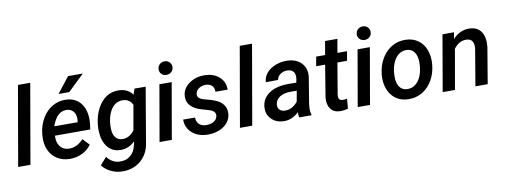

<svg xmlns="http://www.w3.org/2000/svg" viewBox="-72 -1161 4698 1782"><g transform="rotate(-10 2277.0 -270.5)"><path d="M130.9 0H15.1L145.5 -750H261.2Z M499.5 9.8Q430.7 8.3 380.1 -24.9Q329.6 -58.1 305.4 -115.7Q281.2 -173.3 287.1 -244.1L288.6 -264.2Q297.4 -344.7 335.7 -408.9Q374 -473.1 431.2 -506.3Q488.3 -539.6 555.2 -538.1Q654.3 -536.1 703.9 -464.4Q753.4 -392.6 741.2 -277.3L734.4 -226.6H401.9Q397.5 -163.6 427.2 -125Q457 -86.4 509.3 -85.4Q584 -83 647 -150.4L705.6 -88.9Q672.4 -41.5 618.2 -15.4Q564 10.7 499.5 9.8ZM548.8 -443.4Q457 -446.3 411.1 -313.5L630.4 -313L632.3 -323.2Q635.7 -345.7 632.8 -367.2Q627.4 -401.9 605.5 -421.9Q583.5 -441.9 548.8 -443.4ZM617.7 -750H756.8L602.5 -602.1H502Z M812 -264.6Q821.3 -343.8 854.7 -407.7Q888.2 -471.7 939 -505.6Q989.7 -539.6 1055.2 -538.6Q1142.1 -536.6 1186.5 -474.6L1204.6 -528.8L1310.1 -528.3L1222.7 -14.6Q1208 88.9 1135.5 150.1Q1063 211.4 959 208.5Q903.3 207.5 853.5 183.1Q803.7 158.7 773.4 118.7L835 48.8Q881.3 112.8 956.1 114.7Q1012.7 116.7 1053.5 83.7Q1094.2 50.8 1107.9 -10.3L1116.2 -47.4Q1055.2 11.7 977.5 9.8Q903.3 8.8 858.6 -46.4Q814 -101.6 809.6 -194.8Q808.1 -224.1 812 -264.6ZM926.8 -254.4Q923.8 -229.5 924.8 -200.7Q925.8 -148.9 948.2 -118.7Q970.7 -88.4 1012.2 -86.9Q1078.1 -84.5 1127.4 -147.9L1168.9 -381.3Q1143.6 -439.5 1078.6 -441.4Q1020 -442.9 980 -396Q939.9 -349.1 927.7 -264.6Z M1463.4 0H1347.7L1439.5 -528.3H1555.2ZM1456.1 -663.6Q1456.1 -690.4 1473.6 -709.5Q1491.2 -728.5 1521 -729.5Q1549.3 -730.5 1568.1 -712.2Q1586.9 -693.8 1586.9 -667.5Q1586.9 -639.6 1568.6 -621.6Q1550.3 -603.5 1522 -602.5Q1494.1 -601.6 1475.1 -619.4Q1456.1 -637.2 1456.1 -663.6Z M1908.7 -146.5Q1917 -194.8 1845.9 -213.6Q1774.9 -232.4 1749 -243.7Q1648.4 -286.6 1651.9 -374.5Q1654.3 -445.8 1716.6 -492.4Q1778.8 -539.1 1865.7 -538.1Q1949.7 -537.1 2002.7 -490.7Q2055.7 -444.3 2054.7 -369.1L1939.9 -369.6Q1940.9 -406.2 1919.9 -427Q1898.9 -447.8 1862.3 -448.7Q1823.7 -448.7 1796.1 -429.7Q1768.6 -410.6 1764.2 -379.9Q1757.3 -335.4 1826.7 -318.1Q1896 -300.8 1929.2 -286.1Q2025.9 -243.7 2022.5 -153.3Q2020 -103 1989.5 -65.7Q1959 -28.3 1907.7 -8.5Q1856.4 11.2 1798.8 9.8Q1712.4 8.8 1655.5 -40.5Q1598.6 -89.8 1599.6 -167L1711.4 -166.5Q1712.4 -124 1736.8 -102.1Q1761.2 -80.1 1803.7 -79.6Q1846.7 -79.6 1875.2 -97.4Q1903.8 -115.2 1908.7 -146.5Z M2221.2 0H2105.5L2235.8 -750H2351.6Z M2664.6 0Q2658.7 -19.5 2659.7 -49.3Q2594.2 11.7 2518.6 9.8Q2449.7 8.8 2404.5 -34.4Q2359.4 -77.6 2362.3 -144Q2366.2 -227.5 2434.6 -275.4Q2502.9 -323.2 2618.2 -323.2L2693.4 -322.3L2700.2 -358.4Q2703.1 -377.4 2700.2 -394Q2690.4 -446.8 2630.4 -448.2Q2593.3 -449.2 2565.2 -429.4Q2537.1 -409.7 2530.8 -376.5L2415 -375.5Q2418.5 -424.3 2449.7 -461.2Q2481 -498 2532.7 -518.6Q2584.5 -539.1 2642.1 -538.1Q2728.5 -536.1 2776.9 -486.1Q2825.2 -436 2816.9 -356.4L2776.4 -108.9L2772.5 -64.9Q2771 -36.1 2779.8 -8.8L2779.3 0ZM2545.4 -85Q2582 -84 2613.3 -101.8Q2644.5 -119.6 2666.5 -147.9L2684.6 -248L2629.4 -248.5Q2564 -248.5 2524.9 -223.9Q2485.8 -199.2 2480.5 -156.2Q2476.6 -123.5 2494.9 -104.7Q2513.2 -85.9 2545.4 -85Z M3139.6 -656.7 3117.2 -528.3H3207.5L3192.4 -440.4H3101.6L3051.8 -144.5Q3050.3 -132.3 3051.3 -122.6Q3054.2 -90.8 3090.3 -89.4Q3108.4 -89.4 3131.3 -93.8L3123.5 -1Q3087.4 9.3 3050.8 9.3Q2990.2 8.3 2960.2 -32Q2930.2 -72.3 2936.5 -138.7L2985.8 -440.4H2901.4L2917 -528.3H3001L3023.4 -656.7Z M3331.1 0H3215.3L3307.1 -528.3H3422.9ZM3323.7 -663.6Q3323.7 -690.4 3341.3 -709.5Q3358.9 -728.5 3388.7 -729.5Q3417 -730.5 3435.8 -712.2Q3454.6 -693.8 3454.6 -667.5Q3454.6 -639.6 3436.3 -621.6Q3418 -603.5 3389.6 -602.5Q3361.8 -601.6 3342.8 -619.4Q3323.7 -637.2 3323.7 -663.6Z M3488.3 -266.1Q3496.6 -343.8 3533.9 -407.2Q3571.3 -470.7 3629.9 -505.4Q3688.5 -540 3759.8 -538.1Q3827.6 -537.1 3877 -502Q3926.3 -466.8 3949 -405.8Q3971.7 -344.7 3964.8 -270Q3957 -186 3919.2 -121.6Q3881.3 -57.1 3822.5 -22.7Q3763.7 11.7 3691.9 9.8Q3624.5 8.8 3575.4 -26.1Q3526.4 -61 3503.4 -121.8Q3480.5 -182.6 3486.8 -255.9ZM3602.1 -199.2Q3604.5 -147.9 3629.2 -116.9Q3653.8 -85.9 3697.8 -84.5Q3757.3 -83 3797.6 -130.4Q3837.9 -177.7 3848.1 -259.8L3851.1 -307.6Q3851.1 -370.1 3826.2 -405.8Q3801.3 -441.4 3753.9 -443.4Q3679.7 -445.3 3636.7 -370.6Q3610.8 -325.2 3604 -266.1Q3600.1 -225.1 3602.1 -199.2Z M4216.3 -528.8 4204.6 -466.8Q4272.5 -540 4361.3 -538.1Q4435.5 -536.6 4471.2 -485.1Q4506.8 -433.6 4497.6 -341.3L4440.4 0H4324.7L4382.3 -342.8Q4384.8 -363.8 4382.8 -381.8Q4376.5 -439.9 4313.5 -441.4Q4247.6 -442.4 4197.8 -376.5L4131.8 0H4016.1L4107.4 -528.3Z"/></g></svg>

Font: RobotoDraft Medium
Style: Italic
Weight: 500
Italic angle: -12°
Version: Version 2.001152; 2014